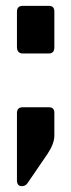

<svg xmlns="http://www.w3.org/2000/svg" viewBox="-20 -530 244 657"><path d="M166 -144V-66Q166 -39 143 -4L74 97Q67 107 55 107Q38 107 38 87V-143Q38 -163 58 -163H147Q166 -163 166 -144ZM166 -491V-368Q166 -347 147 -347H58Q38 -347 38 -370V-490Q38 -510 58 -510H147Q166 -510 166 -491Z"/></svg>

Font: Rajdhani
Style: Bold
Weight: 700
Designer: Satya Rajpurohit, Jyotish Sonowal
Foundry: Indian Type Foundry
Version: Version 1.201 February 1, 2022